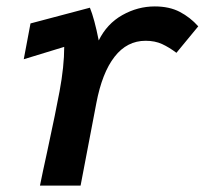

<svg xmlns="http://www.w3.org/2000/svg" viewBox="-20 -578 640 598"><path d="M126.5 -103.5Q155 -236 165.5 -293.5Q180 -371.5 180 -432L54 -393.5L75 -505L260 -554Q274 -520 287.5 -452Q313 -504 361 -531Q409 -558 462 -558Q507.5 -558 540 -541Q572.5 -524 597.5 -496L529.5 -413.5Q507 -430.5 484.8 -440.8Q462.5 -451 433.5 -451Q375.5 -451 336.8 -401.2Q298 -351.5 280 -256.5L231 0H104.5Q113 -42.5 126.5 -103.5Z"/></svg>

Font: JuliaMono BoldItalic
Style: Regular
Weight: 700
Italic angle: -9°
Monospace: yes
Designer: cormullion
Foundry: corm
Version: Version 0.049; ttfautohint (v1.8.4)